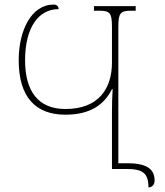

<svg xmlns="http://www.w3.org/2000/svg" viewBox="-20 -741 723 842"><path d="M631 81C645 81 658 70 658 51C658 6 631 -25 541 -25H499V-624C499 -685 509 -694 555 -694H575V-714H392V-694H415C461 -694 471 -685 471 -624V-467C471 -354 414 -263 267 -263C148 -263 90 -340 90 -477C90 -619 148 -701 237 -701C237 -707 235 -721 215 -721C118 -721 62 -608 62 -477C62 -315 136 -238 267 -238C376 -238 437 -282 471 -350H474C472 -318 471 -285 471 -253V0H534C606 0 631 18 631 81Z"/></svg>

Font: Noto Serif Georgian Thin
Style: Regular
Weight: 100
Designer: Monotype Design Team, Akaki Razmadze
Foundry: Google LLC
Version: Version 2.003